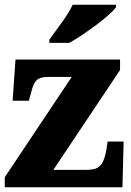

<svg xmlns="http://www.w3.org/2000/svg" viewBox="-20 -786 549 806"><path d="M187 -619V-606H271C337 -643 443 -721 467 -756V-766H285C265 -721 214 -658 187 -619ZM0 0H494L499 -192H432L426 -154C413 -86 393 -73 340 -73H204L484 -492V-536H45L33 -363H101L111 -399C124 -454 143 -463 183 -463H281L0 -42Z"/></svg>

Font: Noto Serif Ethiopic SemiCondensed Black
Style: Regular
Weight: 900
Width: 4
Designer: Monotype Design Team
Foundry: Monotype Imaging Inc.
Version: Version 2.102